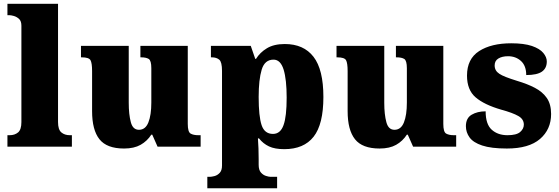

<svg xmlns="http://www.w3.org/2000/svg" viewBox="-20 -780 2975 1021"><path d="M362.3 -61V0H19.5V-61H30.8Q58.6 -61 76.2 -75.9Q93.8 -90.8 93.8 -130.9V-643.1Q93.8 -668 81.1 -679.7Q68.4 -690.9 53.5 -695.1Q38.6 -699.2 30.8 -699.2H19.5V-759.8H288.6V-130.9Q288.6 -90.8 306.2 -75.9Q323.7 -61 351.6 -61Z M639.6 9.8Q547.9 9.8 508.8 -39.6Q469.7 -88.9 469.7 -189V-401.9Q469.7 -444.8 461.2 -460Q452.6 -475.1 414.6 -475.1H410.6V-536.1H664.6V-233.9Q664.6 -170.9 675.8 -129.9Q686.5 -89.8 718.8 -89.8Q753.4 -89.8 769 -128.9Q784.7 -168 784.7 -234.9V-417Q784.7 -458 770.8 -466.6Q756.8 -475.1 730.5 -475.1H726.6V-536.1H978.5V-121.1Q978.5 -78.1 993.7 -69.6Q1008.8 -61 1034.7 -61H1046.9V0H817.9L789.6 -64H784.7Q762.7 -29.8 727.8 -10Q692.9 9.8 639.6 9.8Z M1453.6 160.2V221.2H1082.5V160.2H1097.7Q1104.5 160.2 1121.1 156.2Q1136.7 151.9 1148.7 138.9Q1160.6 126 1160.6 100.1V-402.8Q1160.6 -450.2 1146 -462.6Q1131.3 -475.1 1106.4 -475.1H1101.6V-536.1H1313.5L1337.4 -466.8H1341.3Q1362.3 -501 1399.4 -523.4Q1436.5 -545.9 1494.6 -545.9Q1594.7 -545.9 1647.2 -478Q1699.7 -410.2 1699.7 -264.2Q1699.7 -119.1 1647.7 -53Q1595.7 13.2 1491.7 13.2Q1441.4 13.2 1410.4 -1.5Q1379.4 -16.1 1357.4 -43.9H1351.6Q1353.5 -18.1 1354.5 9Q1355.5 36.1 1355.5 65.9V96.2Q1355.5 124 1367.7 137.7Q1379.4 150.9 1394.5 155.5Q1409.7 160.2 1417.5 160.2ZM1431.6 -67.9Q1471.2 -67.9 1487.8 -114.7Q1504.4 -160.2 1504.4 -261.2Q1504.4 -356.4 1488.3 -409.7Q1471.7 -462.9 1434.6 -462.9Q1387.7 -462.9 1371.6 -409.7Q1355.5 -356.4 1355.5 -264.2Q1355.5 -161.6 1371.1 -114.7Q1386.7 -67.9 1431.6 -67.9Z M1998.5 9.8Q1906.7 9.8 1867.7 -39.6Q1828.6 -88.9 1828.6 -189V-401.9Q1828.6 -444.8 1820.1 -460Q1811.5 -475.1 1773.4 -475.1H1769.5V-536.1H2023.4V-233.9Q2023.4 -170.9 2034.7 -129.9Q2045.4 -89.8 2077.6 -89.8Q2112.3 -89.8 2127.9 -128.9Q2143.6 -168 2143.6 -234.9V-417Q2143.6 -458 2129.6 -466.6Q2115.7 -475.1 2089.4 -475.1H2085.4V-536.1H2337.4V-121.1Q2337.4 -78.1 2352.5 -69.6Q2367.7 -61 2393.6 -61H2405.8V0H2176.8L2148.4 -64H2143.6Q2121.6 -29.8 2086.7 -10Q2051.8 9.8 1998.5 9.8Z M2675.3 9.8Q2591.8 9.8 2543.9 -6.3Q2496.6 -22 2477.1 -49.1Q2457.5 -76.2 2457.5 -108.9Q2457.5 -151.9 2488 -169.9Q2518.6 -188 2562.5 -188Q2562.5 -119.1 2595 -90.1Q2627.4 -61 2678.7 -61Q2726.6 -61 2746.1 -78.1Q2765.6 -95.2 2765.6 -117.2Q2765.6 -146.5 2736.3 -163.1Q2706.5 -180.2 2645.5 -196.8Q2554.7 -223.1 2509 -262.5Q2463.4 -301.8 2463.4 -377.9Q2463.4 -466.8 2527.8 -508.3Q2592.3 -549.8 2698.7 -549.8Q2766.1 -549.8 2808.6 -535.6Q2850.6 -521 2869.1 -498.5Q2887.7 -476.1 2887.7 -453.1Q2887.7 -417 2861.6 -398.9Q2835.4 -380.9 2778.3 -380.9Q2778.3 -430.2 2750.5 -455.6Q2722.7 -481 2681.6 -481Q2650.4 -481 2630.4 -469Q2610.4 -457 2610.4 -432.1Q2610.4 -403.8 2635.3 -387.7Q2647.5 -379.4 2671.1 -370.1Q2694.8 -360.8 2729.5 -350.1Q2785.2 -333.5 2824.2 -313Q2864.7 -292 2887.7 -259Q2910.6 -226.1 2910.6 -173.8Q2910.6 -91.8 2851.6 -41Q2792.5 9.8 2675.3 9.8Z"/></svg>

Font: Koh Santepheap Black
Style: Regular
Weight: 900
Designer: Danh Hong
Version: Version 2.002; ttfautohint (v1.8.3)